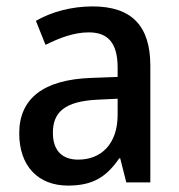

<svg xmlns="http://www.w3.org/2000/svg" viewBox="-20 -569 560 599"><path d="M269 -549C201 -549 139 -531 92 -504L122 -429C166 -451 211 -468 257 -468C315 -468 347 -437 347 -358V-329L266 -326C116 -321 40 -262 40 -153C40 -51 99 10 192 10C270 10 312 -17 352 -75H355L374 0H449V-364C449 -488 391 -549 269 -549ZM284 -258 347 -261V-211C347 -119 295 -71 224 -71C176 -71 145 -97 145 -155C145 -219 182 -253 284 -258Z"/></svg>

Font: Noto Sans Khmer UI SemiCondensed Medium
Style: Regular
Weight: 500
Width: 4
Designer: Danh Hong and the Monotype Design Team
Foundry: Monotype Imaging Inc.
Version: Version 2.002